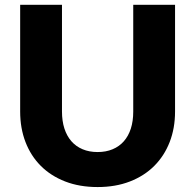

<svg xmlns="http://www.w3.org/2000/svg" viewBox="-20 -748 789 776"><path d="M374.5 -133.5Q408.5 -133.5 435.2 -144.8Q462 -156 480.5 -177Q499 -198 508.8 -228.2Q518.5 -258.5 518.5 -297V-728.5H687.5V-297Q687.5 -230 665.8 -174Q644 -118 603.5 -77.5Q563 -37 505 -14.5Q447 8 374.5 8Q301.5 8 243.5 -14.5Q185.5 -37 145 -77.5Q104.5 -118 83 -174Q61.5 -230 61.5 -297V-728.5H230.5V-297.5Q230.5 -259 240.2 -228.8Q250 -198.5 268.5 -177.2Q287 -156 313.8 -144.8Q340.5 -133.5 374.5 -133.5Z"/></svg>

Font: Lato ExtraBold
Style: Regular
Weight: 800
Designer: Lukasz Dziedzic with Adam Twardoch and Botio Nikoltchev
Foundry: tyPoland Lukasz Dziedzic
Version: Version 2.015; 2015-08-06; http://www.latofonts.com/